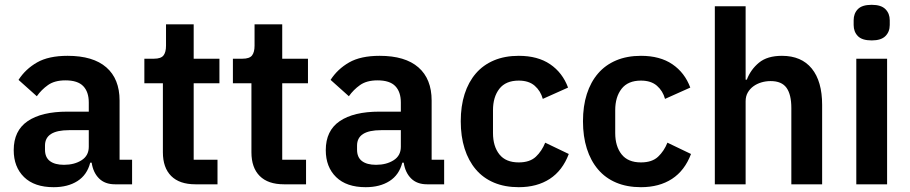

<svg xmlns="http://www.w3.org/2000/svg" viewBox="-20 -766 3781 798"><path d="M458 0Q416 0 391.5 -24.5Q367 -49 361 -90H355Q342 -39 302 -13.5Q262 12 203 12Q123 12 80 -30Q37 -72 37 -142Q37 -223 95 -262.5Q153 -302 260 -302H349V-340Q349 -384 326 -408Q303 -432 252 -432Q207 -432 179.5 -412.5Q152 -393 133 -366L57 -434Q86 -479 134 -506.5Q182 -534 261 -534Q367 -534 422 -486Q477 -438 477 -348V-102H529V0ZM246 -81Q289 -81 319 -100Q349 -119 349 -156V-225H267Q167 -225 167 -161V-144Q167 -112 187.5 -96.5Q208 -81 246 -81Z M792 0Q726 0 691.5 -34.5Q657 -69 657 -133V-420H580V-522H620Q649 -522 659.5 -535.5Q670 -549 670 -576V-665H785V-522H892V-420H785V-102H884V0Z M1160 0Q1094 0 1059.5 -34.5Q1025 -69 1025 -133V-420H948V-522H988Q1017 -522 1027.5 -535.5Q1038 -549 1038 -576V-665H1153V-522H1260V-420H1153V-102H1252V0Z M1755 0Q1713 0 1688.5 -24.5Q1664 -49 1658 -90H1652Q1639 -39 1599 -13.5Q1559 12 1500 12Q1420 12 1377 -30Q1334 -72 1334 -142Q1334 -223 1392 -262.5Q1450 -302 1557 -302H1646V-340Q1646 -384 1623 -408Q1600 -432 1549 -432Q1504 -432 1476.5 -412.5Q1449 -393 1430 -366L1354 -434Q1383 -479 1431 -506.5Q1479 -534 1558 -534Q1664 -534 1719 -486Q1774 -438 1774 -348V-102H1826V0ZM1543 -81Q1586 -81 1616 -100Q1646 -119 1646 -156V-225H1564Q1464 -225 1464 -161V-144Q1464 -112 1484.5 -96.5Q1505 -81 1543 -81Z M2136 12Q2078 12 2033 -7Q1988 -26 1957.5 -62Q1927 -98 1911 -148.5Q1895 -199 1895 -262Q1895 -325 1911 -375Q1927 -425 1957.5 -460.5Q1988 -496 2033 -515Q2078 -534 2136 -534Q2215 -534 2266.5 -499Q2318 -464 2341 -402L2236 -355Q2227 -388 2202.5 -409.5Q2178 -431 2136 -431Q2082 -431 2055.5 -397Q2029 -363 2029 -308V-213Q2029 -158 2055.5 -124.5Q2082 -91 2136 -91Q2182 -91 2207 -114.5Q2232 -138 2246 -173L2344 -126Q2318 -57 2265 -22.5Q2212 12 2136 12Z M2644 12Q2586 12 2541 -7Q2496 -26 2465.5 -62Q2435 -98 2419 -148.5Q2403 -199 2403 -262Q2403 -325 2419 -375Q2435 -425 2465.5 -460.5Q2496 -496 2541 -515Q2586 -534 2644 -534Q2723 -534 2774.5 -499Q2826 -464 2849 -402L2744 -355Q2735 -388 2710.5 -409.5Q2686 -431 2644 -431Q2590 -431 2563.5 -397Q2537 -363 2537 -308V-213Q2537 -158 2563.5 -124.5Q2590 -91 2644 -91Q2690 -91 2715 -114.5Q2740 -138 2754 -173L2852 -126Q2826 -57 2773 -22.5Q2720 12 2644 12Z M2951 -740H3079V-435H3084Q3100 -477 3134.5 -505.5Q3169 -534 3230 -534Q3311 -534 3354 -481Q3397 -428 3397 -330V0H3269V-317Q3269 -373 3249 -401Q3229 -429 3183 -429Q3163 -429 3144.5 -423.5Q3126 -418 3111.5 -407.5Q3097 -397 3088 -381.5Q3079 -366 3079 -345V0H2951Z M3603 -598Q3563 -598 3545.5 -616Q3528 -634 3528 -662V-682Q3528 -710 3545.5 -728Q3563 -746 3603 -746Q3642 -746 3660 -728Q3678 -710 3678 -682V-662Q3678 -634 3660 -616Q3642 -598 3603 -598ZM3539 -522H3667V0H3539Z"/></svg>

Font: IBM Plex Sans KR SmBld
Style: Regular
Weight: 600
Designer: Mike Abbink; Paul van der Laan; Pieter van Rosmalen; Wujin Sim; Chorong Kim; Dohee Lee;
Foundry: Sandoll Inc.
Version: Version 1.002